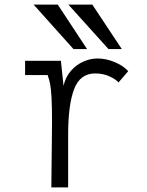

<svg xmlns="http://www.w3.org/2000/svg" viewBox="-20 -814 640 834"><path d="M205 -181 206 -282Q206 -351 203.8 -390.2Q201.5 -429.5 197.8 -448.5Q194 -467.5 187 -488H89V-550H244.5L256 -441Q264.5 -479.5 288 -506.2Q311.5 -533 342.2 -546.5Q373 -560 403 -560Q440.5 -560 477.8 -544.5Q515 -529 537 -505L495 -456Q482.5 -470 455.2 -482.5Q428 -495 393 -495Q328 -495 302 -427Q276 -359 276 -229V0H203Q203 -48 205 -181ZM126 -794H231L358 -601H299ZM277 -794H381L509 -601H451Z"/></svg>

Font: JuliaMono Light
Style: Regular
Weight: 300
Monospace: yes
Designer: cormullion
Foundry: corm
Version: Version 0.054; ttfautohint (v1.8.4)